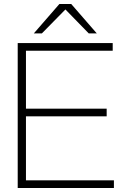

<svg xmlns="http://www.w3.org/2000/svg" viewBox="-20 -934 618 954"><path d="M68 0H546V-38H109V-356H510V-394H109V-682H540V-720H68ZM148 -768H188L305 -887L421 -768H461L334 -914H275Z"/></svg>

Font: Aspekta 150
Style: Regular
Weight: 150
Designer: Ivo Dolenc
Version: Version 2.000